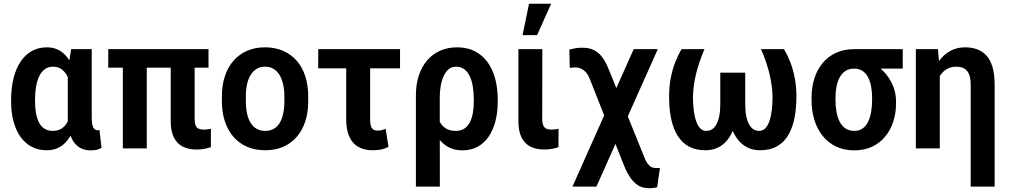

<svg xmlns="http://www.w3.org/2000/svg" viewBox="-20 -790 5371 1022"><path d="M39.1 -249V-259.3Q39.1 -320.8 51.5 -371.6Q64 -422.4 88.1 -459.7Q112.3 -497.1 147.9 -517.6Q183.6 -538.1 230 -538.1Q262.7 -538.1 288.8 -525.4Q314.9 -512.7 334.5 -489Q354 -465.3 367.9 -432.1Q381.8 -398.9 390.6 -358.4Q399.4 -317.9 403.8 -271V-247.1Q397.9 -190.9 385.5 -144Q373 -97.2 352.3 -62.5Q331.5 -27.8 301 -9Q270.5 9.8 229 9.8Q182.6 9.8 147.5 -9.3Q112.3 -28.3 88.1 -63Q64 -97.7 51.5 -145Q39.1 -192.4 39.1 -249ZM166.5 -259.3V-249Q166.5 -215.8 171.6 -187.5Q176.8 -159.2 187.7 -137.9Q198.7 -116.7 216.8 -105Q234.9 -93.3 261.2 -93.3Q287.1 -93.3 305.4 -104.2Q323.7 -115.2 335.7 -135Q347.7 -154.8 355 -181.6Q362.3 -208.5 366.2 -239.3V-274.4Q362.8 -308.1 355.7 -337.4Q348.6 -366.7 336.4 -388.4Q324.2 -410.2 305.9 -422.6Q287.6 -435.1 262.2 -435.1Q235.8 -435.1 217.8 -421.1Q199.7 -407.2 188.2 -383.1Q176.8 -358.9 171.6 -327.1Q166.5 -295.4 166.5 -259.3ZM358.4 -528.3H468.3V-164.1Q468.3 -144.5 470.5 -131.6Q472.7 -118.7 476.8 -110.8Q481 -103 486.8 -99.9Q492.7 -96.7 499.5 -96.7Q502.9 -96.7 505.1 -97.4Q507.3 -98.1 509.3 -98.6L520.5 -2.9Q505.4 5.4 491.9 7.8Q478.5 10.3 462.4 10.3Q436.5 10.3 415.8 1.5Q395 -7.3 379.4 -25.6Q363.8 -43.9 354 -72.3Q344.2 -100.6 340.8 -140.1V-415Z M1089.8 -528.3V-429.7H556.2V-528.3ZM761.2 -528.3V0H633.8V-528.3ZM888.7 -528.3H1016.1V-157.7Q1016.1 -134.3 1021.5 -121.8Q1026.9 -109.4 1038.1 -104.7Q1049.3 -100.1 1064.9 -100.1Q1076.7 -100.1 1086.4 -101.6Q1096.2 -103 1102.5 -104.5V-6.8Q1086.9 -1.5 1068.1 2.2Q1049.3 5.9 1024.9 5.9Q984.4 5.9 953.6 -9.3Q922.9 -24.4 905.8 -57.9Q888.7 -91.3 888.7 -146.5Z M1161.1 -251.5V-276.4Q1161.1 -335.9 1177 -384.3Q1192.9 -432.6 1222.9 -466.8Q1252.9 -501 1295.2 -519.5Q1337.4 -538.1 1390.6 -538.1Q1444.3 -538.1 1486.8 -519.5Q1529.3 -501 1559.3 -466.8Q1589.4 -432.6 1605 -384.3Q1620.6 -335.9 1620.6 -276.4V-251.5Q1620.6 -191.9 1605 -143.8Q1589.4 -95.7 1559.3 -61.3Q1529.3 -26.9 1487.1 -8.5Q1444.8 9.8 1391.6 9.8Q1338.4 9.8 1295.7 -8.5Q1252.9 -26.9 1222.9 -61.3Q1192.9 -95.7 1177 -143.8Q1161.1 -191.9 1161.1 -251.5ZM1288.6 -276.4V-251.5Q1288.6 -215.3 1294.9 -186Q1301.3 -156.7 1314.2 -136Q1327.1 -115.2 1346.4 -104.2Q1365.7 -93.3 1391.6 -93.3Q1417.5 -93.3 1437 -104.2Q1456.5 -115.2 1469 -136Q1481.4 -156.7 1487.5 -186Q1493.7 -215.3 1493.7 -251.5V-276.4Q1493.7 -312 1487.1 -341.1Q1480.5 -370.1 1467.8 -391.1Q1455.1 -412.1 1435.8 -423.6Q1416.5 -435.1 1390.6 -435.1Q1365.2 -435.1 1346.2 -423.6Q1327.1 -412.1 1314.2 -391.1Q1301.3 -370.1 1294.9 -341.1Q1288.6 -312 1288.6 -276.4Z M2109.4 -528.3V-426.3H1673.8V-528.3ZM1822.8 -528.3H1950.2V-153.3Q1950.2 -130.9 1954.8 -117.9Q1959.5 -105 1968.5 -99.9Q1977.5 -94.7 1989.3 -94.7Q2003.9 -94.7 2013.4 -97.7Q2022.9 -100.6 2032.7 -104.5L2047.9 -8.3Q2025.4 2.9 2005.6 6.3Q1985.8 9.8 1962.4 9.8Q1918.9 9.8 1887.7 -7.8Q1856.4 -25.4 1839.6 -62Q1822.8 -98.6 1822.8 -155.8Z M2193.8 203.1V-282.7Q2193.8 -340.3 2209.2 -387.5Q2224.6 -434.6 2253.4 -468.3Q2282.2 -502 2322.8 -520Q2363.3 -538.1 2413.1 -538.1Q2466.8 -538.1 2507.1 -517.6Q2547.4 -497.1 2574.7 -459.7Q2602.1 -422.4 2615.7 -371.6Q2629.4 -320.8 2629.4 -259.3V-249Q2629.4 -192.4 2617.2 -145Q2605 -97.7 2581.1 -62.7Q2557.1 -27.8 2522 -8.8Q2486.8 10.3 2441.4 10.3Q2397 10.3 2364.3 -8.3Q2331.5 -26.9 2309.6 -60.5Q2287.6 -94.2 2274.2 -140.1Q2260.7 -186 2254.4 -241.2Q2256.3 -240.7 2267.3 -234.6Q2278.3 -228.5 2289.1 -222.7Q2299.8 -216.8 2300.8 -216.8Q2304.2 -181.2 2315.4 -153.1Q2326.7 -125 2349.1 -109.1Q2371.6 -93.3 2406.2 -93.3Q2432.6 -93.3 2450.9 -105Q2469.2 -116.7 2480.5 -137.9Q2491.7 -159.2 2496.8 -187.5Q2502 -215.8 2502 -249V-259.3Q2502 -295.4 2497.1 -327.1Q2492.2 -358.9 2481 -383.1Q2469.7 -407.2 2451.7 -421.1Q2433.6 -435.1 2407.7 -435.1Q2384.8 -435.1 2368.4 -421.6Q2352.1 -408.2 2341.6 -385Q2331.1 -361.8 2325.9 -332.8Q2320.8 -303.7 2320.8 -272.5L2321.3 203.1Z M2739.3 -528.3H2866.7L2866.2 -157.7Q2866.2 -134.3 2872.1 -121.8Q2877.9 -109.4 2888.9 -104.7Q2899.9 -100.1 2915.5 -100.1Q2926.8 -100.1 2936.8 -101.6Q2946.8 -103 2953.1 -104.5L2952.6 -6.8Q2937.5 -1.5 2918.7 2.2Q2899.9 5.9 2875.5 5.9Q2835 5.9 2804.2 -9.3Q2773.4 -24.4 2756.3 -57.9Q2739.3 -91.3 2739.3 -146.5ZM2761.7 -603 2795.9 -770H2913.6L2838.9 -603Z M3481.4 -528.3 3154.8 203.1H3027.3L3353 -528.3ZM3078.6 -536.1Q3117.2 -536.1 3142.1 -522.9Q3167 -509.8 3183.1 -489Q3199.2 -468.3 3209.5 -445.6Q3219.7 -422.9 3227.5 -403.3L3406.7 39.6Q3412.6 56.6 3420.4 70.3Q3428.2 84 3438.2 92.8Q3448.2 101.6 3460.9 103.5Q3466.8 104.5 3476.6 104.5Q3486.3 104.5 3492.7 104L3478 206.5Q3466.8 210 3451.4 211.2Q3436 212.4 3421.9 210.9Q3393.6 209 3372.6 194.1Q3351.6 179.2 3335.9 156.7Q3320.3 134.3 3308.8 108.2Q3297.4 82 3288.1 57.1L3120.6 -366.7Q3113.8 -386.2 3102.3 -400.9Q3090.8 -415.5 3075.7 -423.3Q3060.5 -431.2 3042.5 -431.2Q3037.1 -431.2 3027.8 -430.4Q3018.6 -429.7 3012.7 -428.7L3010.7 -526.4Q3026.9 -530.3 3043.2 -533.2Q3059.6 -536.1 3078.6 -536.1Z M4030.8 -528.3H4153.3Q4171.4 -498 4186.3 -460Q4201.2 -421.9 4210.2 -375.7Q4219.2 -329.6 4219.2 -275.4Q4219.2 -216.3 4209.5 -164.6Q4199.7 -112.8 4177.5 -73.5Q4155.3 -34.2 4117.7 -12.2Q4080.1 9.8 4025.4 9.8Q3985.8 9.8 3954.3 -7.1Q3922.9 -23.9 3900.4 -56.6Q3877.9 -89.4 3866 -137.2Q3854 -185.1 3854 -247.6V-403.3H3946.8V-237.8Q3946.8 -197.8 3952.6 -170.4Q3958.5 -143.1 3968.5 -126Q3978.5 -108.9 3991.7 -101.1Q4004.9 -93.3 4020.5 -93.3Q4041 -93.3 4054.7 -108.2Q4068.4 -123 4076.7 -148.7Q4085 -174.3 4088.6 -207Q4092.3 -239.7 4092.3 -275.4Q4090.3 -340.8 4074 -404.3Q4057.6 -467.8 4030.8 -528.3ZM3607.4 -528.3H3730Q3703.6 -467.8 3687 -404.3Q3670.4 -340.8 3668.5 -275.4Q3668.5 -247.1 3670.9 -220.2Q3673.3 -193.4 3678.2 -170.7Q3683.1 -147.9 3691.4 -130.4Q3699.7 -112.8 3711.7 -103Q3723.6 -93.3 3740.2 -93.3Q3755.9 -93.3 3769 -101.1Q3782.2 -108.9 3792.2 -126Q3802.2 -143.1 3808.1 -170.4Q3814 -197.8 3814 -237.8V-403.3H3906.7V-247.6Q3906.7 -185.1 3894.8 -137.2Q3882.8 -89.4 3860.6 -56.6Q3838.4 -23.9 3806.9 -7.1Q3775.4 9.8 3735.4 9.8Q3691.4 9.8 3658.9 -4.4Q3626.5 -18.6 3603.8 -44.9Q3581.1 -71.3 3567.4 -106.9Q3553.7 -142.6 3547.6 -185.5Q3541.5 -228.5 3541.5 -275.4Q3541.5 -329.6 3550.5 -375.7Q3559.6 -421.9 3574.7 -460Q3589.8 -498 3607.4 -528.3Z M4299.8 -258.8V-269Q4299.8 -324.7 4314.7 -372.1Q4329.6 -419.4 4358.6 -454.3Q4387.7 -489.3 4429.9 -508.8Q4472.2 -528.3 4526.9 -528.3Q4537.6 -523.9 4547.6 -510.3Q4557.6 -496.6 4573.2 -481.7Q4588.9 -466.8 4615.7 -459Q4651.4 -442.4 4681.9 -411.4Q4712.4 -380.4 4731 -339.1Q4749.5 -297.9 4749.5 -250V-239.3Q4749.5 -188 4734.9 -142.8Q4720.2 -97.7 4691.9 -63.2Q4663.6 -28.8 4622.3 -9.3Q4581.1 10.3 4527.8 10.3Q4472.7 10.3 4430.4 -10Q4388.2 -30.3 4358.9 -66.7Q4329.6 -103 4314.7 -152.1Q4299.8 -201.2 4299.8 -258.8ZM4427.2 -269V-258.8Q4427.2 -224.1 4432.6 -194.3Q4438 -164.6 4449.7 -141.8Q4461.4 -119.1 4480.7 -106.2Q4500 -93.3 4527.8 -93.3Q4553.7 -93.3 4571.8 -106.2Q4589.8 -119.1 4600.8 -141.8Q4611.8 -164.6 4616.9 -194.3Q4622.1 -224.1 4622.1 -258.8V-269Q4622.1 -300.8 4616.9 -328.9Q4611.8 -356.9 4600.8 -378.4Q4589.8 -399.9 4571.5 -412.4Q4553.2 -424.8 4526.9 -424.8Q4499.5 -424.8 4480.5 -412.4Q4461.4 -399.9 4449.7 -378.4Q4438 -356.9 4432.6 -328.9Q4427.2 -300.8 4427.2 -269ZM4785.2 -528.3V-424.8H4526.9V-528.3Z M4982.4 -415.5V0H4855V-528.3H4972.7ZM4957.5 -281.7 4926.3 -280.8Q4926.3 -336.9 4939.7 -383.8Q4953.1 -430.7 4978.3 -465.3Q5003.4 -500 5038.6 -519Q5073.7 -538.1 5116.7 -538.1Q5151.9 -538.1 5180.9 -527.6Q5210 -517.1 5231 -493.9Q5252 -470.7 5263.2 -432.4Q5274.4 -394 5274.4 -337.9V203.1H5147V-337.9Q5147 -364.3 5142.1 -382.6Q5137.2 -400.9 5127.4 -412.6Q5117.7 -424.3 5103.3 -429.7Q5088.9 -435.1 5070.3 -435.1Q5042.5 -435.1 5021.2 -423.1Q5000 -411.1 4985.8 -390.1Q4971.7 -369.1 4964.6 -341.6Q4957.5 -314 4957.5 -281.7Z"/></svg>

Font: Roboto SemiCondensed SemiBold
Style: Regular
Weight: 600
Width: 4
Designer: Christian Robertson
Foundry: Google
Version: Version 3.009; 2024